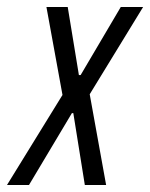

<svg xmlns="http://www.w3.org/2000/svg" viewBox="-59 -530 430 550"><path d="M-39 0 120 -258 74 -510H135L167 -315H172L287 -510H351L198 -260L245 0H184L151 -206H147L24 0Z"/></svg>

Font: Saira Ultra Condensed
Style: Italic
Weight: 400
Width: 1
Italic angle: -12°
Designer: Hector Gatti with collaboration of the Omnibus-Type team
Foundry: Omnibus-Type
Version: Version 1.001; ttfautohint (v1.8)